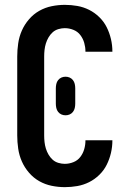

<svg xmlns="http://www.w3.org/2000/svg" viewBox="-20 -763 540 791"><path d="M247 8Q220 8 193 2.5Q166 -3 142 -16.5Q118 -30 99.5 -51.5Q81 -73 70 -98Q59 -123 55 -150.5Q51 -178 51 -205V-530Q51 -557 55 -584.5Q59 -612 70 -637Q81 -662 99.5 -683.5Q118 -705 142 -718.5Q166 -732 193 -737.5Q220 -743 247 -743Q273 -743 298.5 -738.5Q324 -734 347 -722.5Q370 -711 389 -692.5Q408 -674 419.5 -651Q431 -628 437 -602.5Q443 -577 443 -551Q443 -551 443 -551Q443 -551 443 -550H332Q332 -551 332 -551Q332 -551 332 -551Q332 -569 327 -586.5Q322 -604 311 -618.5Q300 -633 282.5 -640Q265 -647 247 -647Q234 -647 220.5 -643Q207 -639 197 -630Q187 -621 180 -609Q173 -597 169 -584Q165 -571 163.5 -557.5Q162 -544 162 -530V-205Q162 -191 163.5 -177.5Q165 -164 169 -151Q173 -138 180 -126Q187 -114 197 -105Q207 -96 220.5 -92Q234 -88 247 -88Q265 -88 282.5 -95Q300 -102 311 -116.5Q322 -131 327 -148.5Q332 -166 332 -184Q332 -184 332 -184Q332 -184 332 -185H443Q443 -184 443 -184Q443 -184 443 -184Q443 -158 437 -132.5Q431 -107 419.5 -84Q408 -61 389 -42.5Q370 -24 347 -12.5Q324 -1 298.5 3.5Q273 8 247 8ZM250 -288Q241 -288 233 -291.5Q225 -295 219.5 -302Q214 -309 212 -318Q210 -327 210 -336V-399Q210 -408 212 -417Q214 -426 219.5 -433Q225 -440 233 -443.5Q241 -447 250 -447Q259 -447 267 -443.5Q275 -440 280.5 -433Q286 -426 288 -417Q290 -408 290 -399V-336Q290 -327 288 -318Q286 -309 280.5 -302Q275 -295 267 -291.5Q259 -288 250 -288Z"/></svg>

Font: Zed Mono
Style: Bold
Weight: 700
Monospace: yes
Designer: Belleve Invis
Foundry: Belleve Invis
Version: Version 1.0.0; ttfautohint (v1.8.4)